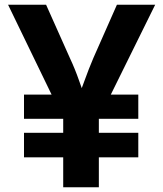

<svg xmlns="http://www.w3.org/2000/svg" viewBox="-20 -788 686 808"><path d="M246 0V-289L14 -768H174L274 -544Q296 -497 312.5 -449.5Q329 -402 347 -355H300Q319 -402 336 -449.5Q353 -497 373 -544L472 -768H633L396 -288V0ZM81 -126V-229H562V-126ZM81 -288V-390H562V-288Z"/></svg>

Font: Yaldevi
Style: Bold
Weight: 700
Designer: Sol Matas, Rajitha Manaperi, Kosala Senevirathne
Foundry: Mooniak
Version: Version 1.100